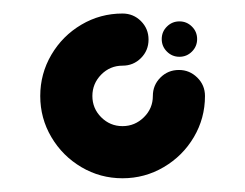

<svg xmlns="http://www.w3.org/2000/svg" viewBox="-20 -532 359 281"><path d="M242.6 -500.7Q253.3 -500.7 260.9 -493.1Q268.5 -485.6 268.5 -474.8Q268.5 -464.1 260.9 -456.5Q253.3 -448.9 242.6 -448.9Q231.9 -448.9 224.3 -456.5Q216.7 -464.1 216.7 -474.8Q216.7 -485.6 224.3 -493.1Q231.9 -500.7 242.6 -500.7ZM241.9 -429.6Q257.4 -429.6 268.7 -418.5Q280 -407.4 280 -391.5Q280 -358.9 263.7 -331.3Q247.4 -303.7 219.6 -287.4Q191.9 -271.1 159.3 -271.1Q126.7 -271.1 99.1 -287.4Q71.5 -303.7 55.2 -331.3Q38.9 -358.9 38.9 -391.5Q38.9 -424.1 55.2 -451.9Q71.5 -479.6 99.1 -495.9Q126.7 -512.2 159.3 -512.2Q175.2 -512.2 186.3 -501.1Q197.4 -490 197.4 -474.1Q197.4 -458.1 186.3 -447Q175.2 -435.9 159.3 -435.9Q141.1 -435.9 128.1 -422.8Q115.2 -409.6 115.2 -391.5Q115.2 -373.3 128.1 -360.4Q141.1 -347.4 159.3 -347.4Q177.4 -347.4 190.6 -360.4Q203.7 -373.3 203.7 -391.5Q203.7 -407.4 214.8 -418.5Q225.9 -429.6 241.9 -429.6Z"/></svg>

Font: 26F Galaxy Hebrew
Style: Bold
Weight: 700
Designer: C₂₉H₂₅N₃O₅
Version: Version 1.000